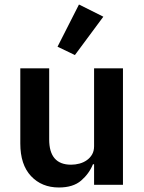

<svg xmlns="http://www.w3.org/2000/svg" viewBox="-20 -819 640 851"><path d="M312 -575 235 -612 330 -799 438 -745ZM397 -91H392Q375 -49 339.5 -18.5Q304 12 241 12Q165 12 117.5 -38.5Q70 -89 70 -183V-516H198V-201Q198 -89 295 -89Q314 -89 332.5 -94Q351 -99 365.5 -109.5Q380 -120 388.5 -135Q397 -150 397 -171V-516H525V0H397Z"/></svg>

Font: IBM Plex Mono SmBld
Style: Regular
Weight: 600
Monospace: yes
Designer: Mike Abbink, Paul van der Laan, Pieter van Rosmalen
Foundry: Bold Monday
Version: Version 2.3